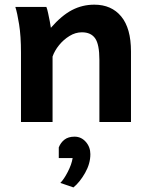

<svg xmlns="http://www.w3.org/2000/svg" viewBox="-20 -528 648 831"><path d="M546.9 0H410.2Q410.2 0 410.2 -21Q410.2 -42 410.2 -75.2Q410.2 -108.4 410.2 -145.5Q410.2 -182.6 410.2 -215.6Q410.2 -248.5 410.2 -268.6Q410.2 -335.9 391.8 -362.1Q373.5 -388.2 334.5 -388.2Q306.6 -388.2 280.8 -372.3Q254.9 -356.4 235.6 -332.5Q216.3 -308.6 207.5 -283.2V0H70.8Q70.8 0 70.8 -21.7Q70.8 -43.5 70.8 -78.1Q70.8 -112.8 70.8 -153.6Q70.8 -194.3 70.8 -233.2Q70.8 -272 70.8 -300.3Q70.8 -372.1 62.7 -422.4Q54.7 -472.7 46.4 -498H180.7Q184.6 -488.3 188.2 -471.2Q191.9 -454.1 195.3 -436.5Q198.7 -418.9 200.2 -407.7Q246.6 -460.9 291.5 -484.4Q336.4 -507.8 388.2 -507.8Q462.4 -507.8 504.6 -456.8Q546.9 -405.8 546.9 -305.2Q546.9 -280.8 546.9 -242.9Q546.9 -205.1 546.9 -163.1Q546.9 -121.1 546.9 -84Q546.9 -46.9 546.9 -23.4Q546.9 0 546.9 0ZM234.4 156.2V109.9Q242.7 88.9 259.3 76.2Q275.9 63.5 302.7 63.5Q331.5 63.5 351.3 85.9Q371.1 108.4 371.1 139.2Q371.1 180.2 348.4 220.2Q325.7 260.3 297.9 283.2L241.2 263.7Q256.8 248 273.4 215.8Q290 183.6 294.4 156.2Z"/></svg>

Font: Andika
Style: Bold
Weight: 700
Designer: Victor Gaultney, Annie Olsen, Julie Remington, Don Collingsworth, Eric Hays, Becca Hirsbrunner
Foundry: SIL International
Version: Version 6.101